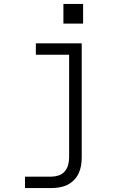

<svg xmlns="http://www.w3.org/2000/svg" viewBox="-20 -740 640 975"><path d="M107 215V157H241Q259 157 277.5 151Q296 145 308.5 130.5Q321 116 326 97.5Q331 79 331 60V-462H162V-520H395V60Q395 81 391.5 101.5Q388 122 379 141Q370 160 355 175Q340 190 321.5 199Q303 208 282 211.5Q261 215 241 215ZM402 -620H302V-720H402Z"/></svg>

Font: Iosevka SS04 Light Extended
Style: Regular
Weight: 300
Width: 7
Monospace: yes
Designer: Belleve Invis
Foundry: Belleve Invis
Version: Version 19.0.0; ttfautohint (v1.8.4)